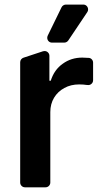

<svg xmlns="http://www.w3.org/2000/svg" viewBox="-20 -799 437 819"><path d="M66.1 -20.6V-533.4Q66.1 -540.1 70 -545.5Q73.9 -550.8 80.3 -552.9L163.4 -580.3Q166.5 -581.3 170.1 -581.3Q178.6 -581.3 184.7 -575.3Q190.7 -569.2 190.7 -560.7V-454.5H196.4Q211.3 -501.8 247.9 -527.3Q283.7 -553.3 331 -553.3Q342 -553.3 355.1 -552.2H358Q366.1 -551.8 371.6 -545.8Q377.1 -539.8 377.1 -531.6V-457Q377.1 -447.4 370 -441.2Q362.9 -435 353.3 -436.4H351.6Q335.2 -438.9 317.5 -438.9Q282 -438.9 254.6 -423.7Q226.6 -408.7 210.6 -382.1Q194.6 -355.5 194.6 -320.7V-20.6Q194.6 -12.1 188.6 -6Q182.5 0 174 0H87Q78.1 0 72.1 -6Q66.1 -12.1 66.1 -20.6ZM181.5 -637.8Q181.5 -629.3 187.3 -623.2Q193.2 -617.2 202.1 -617.2H253.9Q259.2 -617.2 263.8 -619.7Q268.5 -622.2 271.3 -626.4L352.3 -747.2Q355.8 -752.1 355.8 -758.5Q355.8 -767 350 -773.3Q344.1 -779.5 335.2 -779.5H261.4Q255.3 -779.5 250.2 -776.3Q245 -773.1 242.5 -767.8L183.6 -647Q181.5 -642.4 181.5 -637.8Z"/></svg>

Font: DeltaSans SemiBold
Style: Regular
Weight: 600
Designer: Rasmus Andersson
Foundry: rsms
Version: Version 3.012